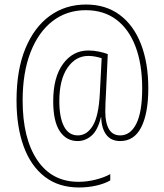

<svg xmlns="http://www.w3.org/2000/svg" viewBox="-20 -734 726 848"><path d="M635 -344Q635 -234 604 -172.5Q573 -111 511 -111Q470 -111 449 -139.5Q428 -168 427 -217H426Q412 -159 384.5 -135Q357 -111 323 -111Q273 -111 244 -154.5Q215 -198 215 -287Q215 -393 258.5 -452Q302 -511 370 -511Q394 -511 417.5 -506Q441 -501 456 -495L448 -321Q447 -305 446 -282Q445 -259 445 -241Q445 -192 461 -164Q477 -136 511 -136Q556 -136 582 -187.5Q608 -239 608 -344Q608 -451 578.5 -528.5Q549 -606 493.5 -647.5Q438 -689 359 -689Q275 -689 212.5 -641Q150 -593 115 -503.5Q80 -414 80 -290Q80 -123 144.5 -27Q209 69 327 69Q364 69 402 59.5Q440 50 467 35V63Q440 78 404 86Q368 94 329 94Q239 94 177.5 46.5Q116 -1 84.5 -87.5Q53 -174 53 -290Q53 -425 92 -519.5Q131 -614 200 -664Q269 -714 360 -714Q447 -714 508.5 -668.5Q570 -623 602.5 -539.5Q635 -456 635 -344ZM242 -287Q242 -216 262.5 -176Q283 -136 324 -136Q364 -136 390 -179Q416 -222 421 -322L429 -477Q416 -481 401 -484Q386 -487 370 -487Q314 -487 278 -434.5Q242 -382 242 -287Z"/></svg>

Font: Noto Sans Gurmukhi UI Condensed Thin
Style: Regular
Weight: 100
Width: 3
Designer: Jelle Bosma - Monotype Design Team
Foundry: Monotype Imaging Inc.
Version: Version 2.004; ttfautohint (v1.8.4.7-5d5b)